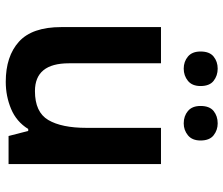

<svg xmlns="http://www.w3.org/2000/svg" viewBox="-76 -710 795 684"><g transform="rotate(90 322.0 -367.5)"><path d="M564 -543V0H464L446 -70H439Q413 -28 367.5 -9Q322 10 271 10Q180 10 128 -37Q76 -84 76 -188V-543H205V-215Q205 -94 304 -94Q379 -94 407 -141.5Q435 -189 435 -278V-543ZM163 -684Q163 -716 181 -730.5Q199 -745 224 -745Q249 -745 267.5 -730.5Q286 -716 286 -684Q286 -654 267.5 -639Q249 -624 224 -624Q199 -624 181 -639Q163 -654 163 -684ZM357 -684Q357 -716 375 -730.5Q393 -745 419 -745Q443 -745 461.5 -730.5Q480 -716 480 -684Q480 -654 461.5 -639Q443 -624 419 -624Q393 -624 375 -639Q357 -654 357 -684Z"/></g></svg>

Font: Noto Sans Lisu SemiBold
Style: Regular
Weight: 600
Designer: Monotype Design Team. David Williams.
Foundry: Monotype Imaging Inc.
Version: Version 2.102; ttfautohint (v1.8.4.7-5d5b)